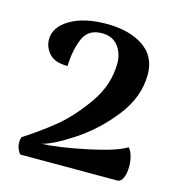

<svg xmlns="http://www.w3.org/2000/svg" viewBox="-79 -780 574 619"><g transform="rotate(15 207.5 -470.5)"><path d="M29 -268Q29 -277 32 -286Q82 -318 129.5 -356Q177 -394 223 -458.5Q269 -523 269 -596Q269 -629 250.5 -653Q232 -677 196 -677Q151 -677 134.5 -639Q118 -601 116 -546Q73 -546 54.5 -567Q36 -588 36 -614Q36 -655 82 -682.5Q128 -710 204 -710Q279 -710 326 -678.5Q373 -647 373 -586Q373 -511 320.5 -444Q268 -377 200.5 -333Q133 -289 98 -282Q155 -284 248 -303.5Q341 -323 374 -344Q382 -337 387 -320Q392 -303 392 -284Q392 -262 385.5 -247Q379 -232 368 -231H43Q37 -237 33 -247Q29 -257 29 -268Z"/></g></svg>

Font: Arima Madurai ExtraBold
Style: Regular
Weight: 800
Designer: Joana Correia and Natanael Gama
Foundry: NDISCOVER
Version: Version 1.020